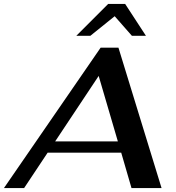

<svg xmlns="http://www.w3.org/2000/svg" viewBox="-51 -951 892 971"><path d="M562 -179H190L71 0H-31L458 -710H548L766 0H614ZM545 -236 448 -567 228 -236ZM496 -931H582L687 -770H616L529 -869L406 -770H335Z"/></svg>

Font: Fahkwang SemiBold
Style: Italic
Weight: 600
Italic angle: -10°
Version: Version 1.000; ttfautohint (v1.6)